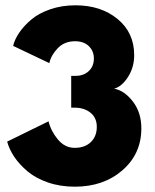

<svg xmlns="http://www.w3.org/2000/svg" viewBox="-20 -692 584 724"><path d="M29.5 -519Q35.5 -544 52.8 -569.2Q70 -594.5 98 -618.2Q126 -642 169.5 -657Q213 -672 264.5 -672Q360.5 -672 423.2 -620.5Q486 -569 486 -484Q486 -438.5 463 -402.2Q440 -366 410.5 -357.5Q448.5 -351 480.8 -309.5Q513 -268 513 -208Q513 -112 441.8 -50Q370.5 12 262 12Q207 12 160.8 -4Q114.5 -20 84 -45.8Q53.5 -71.5 34.2 -100Q15 -128.5 7 -158L163 -234.5Q172.5 -196.5 198.8 -165.5Q225 -134.5 261.5 -134.5Q300 -134.5 322.5 -156.2Q345 -178 345 -213.5Q345 -248 321.2 -267Q297.5 -286 261.5 -286H248.5V-406H265.5Q295.5 -406 314.8 -424Q334 -442 334 -471.5Q334 -499.5 315 -518Q296 -536.5 263 -536.5Q223 -536.5 197.8 -510.2Q172.5 -484 166 -454Z"/></svg>

Font: League Spartan ExtraBold
Style: Regular
Weight: 800
Foundry: The League of Moveable Type
Version: Version 2.002